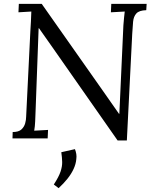

<svg xmlns="http://www.w3.org/2000/svg" viewBox="-20 -720 802 999"><path d="M592 11 252 -475Q235 -500 217.5 -524Q200 -548 183 -573H181L165 -139Q164 -114 163 -88.5Q162 -63 158 -40Q176 -41 194 -42Q212 -43 230 -44L228 0H45L46 -33Q77 -33 91.5 -46.5Q106 -60 111 -78.5Q116 -97 116 -112L138 -559Q140 -585 141 -610Q142 -635 143 -660Q127 -659 110 -658Q93 -657 76 -656L78 -700H197L515 -248Q536 -218 557 -188Q578 -158 599 -128H601L622 -588Q624 -610 625.5 -628Q627 -646 629 -660Q611 -659 593 -658Q575 -657 557 -656L559 -700H743L741 -667Q704 -666 689.5 -650Q675 -634 672.5 -607Q670 -580 668 -544L640 11ZM285 259 260 240Q286 200 295 173Q304 146 303.5 123Q303 100 299 72L370 56Q375 69 377 81.5Q379 94 377 108Q375 133 363 159Q351 185 331 210Q311 235 285 259Z"/></svg>

Font: Lora Italic
Style: Italic
Weight: 400
Italic angle: -3°
Designer: Olga Karpushina, Alexei Vanyashin (Cyrillic)
Foundry: Cyreal
Version: Version 2.210; ttfautohint (v1.8.1.43-b0c9)